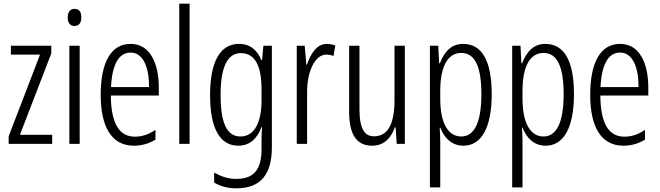

<svg xmlns="http://www.w3.org/2000/svg" viewBox="-20 -780 3578 1041"><path d="M263 0V-49H88L258 -490V-532H39V-484H197L27 -41V0Z M385 -732C359 -732 347 -713 347 -685C347 -657 360 -639 384 -639C408 -639 421 -656 421 -686C421 -713 410 -732 385 -732ZM412 -532H356V0H412Z M688 -542C580 -542 526 -439 526 -265C526 -102 579 10 706 10C750 10 789 -2 823 -23V-76C785 -50 749 -39 711 -39C624 -39 582 -115 581 -262H841V-305C841 -433 796 -542 688 -542ZM688 -495C759 -495 789 -409 788 -308H582C588 -434 626 -495 688 -495Z M1008 0V-760H952V0Z M1276 -542C1172 -542 1119 -443 1119 -264C1119 -81 1174 10 1272 10C1334 10 1375 -29 1398 -91H1401C1398 -56 1398 -27 1398 -1V29C1398 144 1352 190 1261 190C1218 190 1182 178 1141 156V210C1177 231 1215 241 1262 241C1395 241 1454 163 1454 19V-532H1408L1401 -454H1397C1375 -507 1338 -542 1276 -542ZM1286 -492C1365 -492 1398 -418 1398 -297V-234C1398 -124 1363 -40 1284 -40C1212 -40 1176 -109 1176 -264C1176 -406 1208 -492 1286 -492Z M1752 -542C1696 -542 1664 -487 1644 -429H1641L1632 -532H1589V0H1645V-279C1644 -383 1684 -484 1749 -484C1764 -484 1778 -481 1788 -476L1798 -533C1783 -539 1767 -542 1752 -542Z M2175 -532H2119V-241C2119 -104 2082 -41 2007 -41C1955 -41 1929 -86 1929 -186V-532H1873V-174C1873 -57 1909 10 1998 10C2064 10 2102 -35 2121 -90H2125L2131 0H2175Z M2491 -542C2426 -542 2389 -499 2365 -437H2361L2356 -532H2311V236H2367V-16C2367 -42 2365 -67 2364 -88H2367C2387 -35 2428 10 2492 10C2588 10 2646 -84 2646 -269C2646 -452 2592 -542 2491 -542ZM2481 -493C2557 -493 2590 -415 2590 -269C2590 -105 2546 -40 2481 -40C2410 -40 2367 -112 2367 -244V-288C2367 -417 2406 -493 2481 -493Z M2937 -542C2872 -542 2835 -499 2811 -437H2807L2802 -532H2757V236H2813V-16C2813 -42 2811 -67 2810 -88H2813C2833 -35 2874 10 2938 10C3034 10 3092 -84 3092 -269C3092 -452 3038 -542 2937 -542ZM2927 -493C3003 -493 3036 -415 3036 -269C3036 -105 2992 -40 2927 -40C2856 -40 2813 -112 2813 -244V-288C2813 -417 2852 -493 2927 -493Z M3342 -542C3234 -542 3180 -439 3180 -265C3180 -102 3233 10 3360 10C3404 10 3443 -2 3477 -23V-76C3439 -50 3403 -39 3365 -39C3278 -39 3236 -115 3235 -262H3495V-305C3495 -433 3450 -542 3342 -542ZM3342 -495C3413 -495 3443 -409 3442 -308H3236C3242 -434 3280 -495 3342 -495Z"/></svg>

Font: Noto Sans Bengali ExtraCondensed Light
Style: Regular
Weight: 300
Width: 2
Designer: Joana Ranito - Universal Thirst; Jelle Bosma - Monotype Design Team
Foundry: Universal Thirst ehf.
Version: Version 3.000